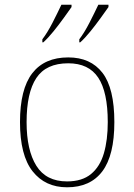

<svg xmlns="http://www.w3.org/2000/svg" viewBox="-20 -786 571 816"><path d="M265 10Q172 10 118.5 -58Q65 -126 65 -267Q65 -407 117 -474.5Q169 -542 270 -542Q365 -542 415.5 -476.5Q466 -411 466 -267Q466 -126 415 -58Q364 10 265 10ZM265 -15Q329 -15 367 -46.5Q405 -78 421.5 -134.5Q438 -191 438 -267Q438 -395 397.5 -456Q357 -517 270 -517Q176 -517 134.5 -454.5Q93 -392 93 -267Q93 -148 134.5 -81.5Q176 -15 265 -15ZM317 -619Q339 -648 360.5 -690Q382 -732 398 -766H441V-756Q429 -739 408.5 -710.5Q388 -682 365 -653.5Q342 -625 321 -606H317ZM160 -619Q182 -648 203.5 -690Q225 -732 241 -766H284V-756Q272 -739 251.5 -710.5Q231 -682 208 -653.5Q185 -625 164 -606H160Z"/></svg>

Font: Noto Serif Lao Thin
Style: Regular
Weight: 250
Designer: Monotype Design Team
Foundry: Monotype Imaging Inc.
Version: Version 2.003